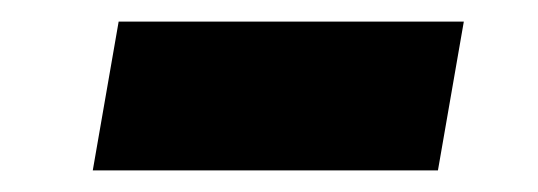

<svg xmlns="http://www.w3.org/2000/svg" viewBox="-20 -397 499 178"><path d="M66 -239H386L410 -377H90Z"/></svg>

Font: Fixel Display ExtraBold
Style: Italic
Weight: 800
Italic angle: -10°
Designer: AlfaBravo + MacPaw
Foundry: Kyrylo Tkachov, Marchela Mozhyna, Serhii Makarenko, Maria Weinstein, Zakhar Kryvoshyya
Version: Version 1.210;Glyphs 3.2 (3217)